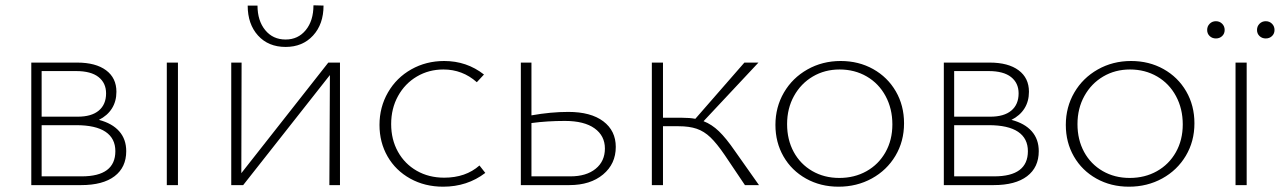

<svg xmlns="http://www.w3.org/2000/svg" viewBox="-20 -698 4826 724"><path d="M456 -128Q456 -67 412 -33.5Q368 0 286 0H98V-462H271Q341 -462 380 -433Q419 -404 419 -352Q419 -316 402 -289Q385 -262 353 -246Q403 -233 429.5 -203Q456 -173 456 -128ZM137 -430V-258H273Q325 -258 352.5 -281Q380 -304 380 -346Q380 -385 351.5 -407.5Q323 -430 267 -430ZM415 -128Q415 -176 378 -201Q341 -226 267 -226H137V-33H288Q415 -33 415 -128Z M609 -462H651V0H609Z M914 -677H951Q951 -620 980 -584.5Q1009 -549 1057 -549Q1104 -549 1133 -584.5Q1162 -620 1162 -678L1200 -677Q1200 -607 1160.5 -564Q1121 -521 1057 -521Q992 -521 953 -564Q914 -607 914 -677ZM1262 0H1222L1224 -415L897 0H852V-462H891L890 -45L1218 -462H1262Z M1411 -227Q1411 -294 1443 -349.5Q1475 -405 1531 -436.5Q1587 -468 1655 -468Q1740 -468 1805 -417L1778 -388Q1724 -436 1652 -436Q1597 -436 1552 -409.5Q1507 -383 1481 -336Q1455 -289 1455 -230Q1455 -172 1480.5 -126Q1506 -80 1551.5 -54Q1597 -28 1655 -28Q1736 -28 1788 -74L1810 -46Q1742 6 1651 6Q1582 6 1527 -24.5Q1472 -55 1441.5 -108Q1411 -161 1411 -227Z M2302 -144Q2302 -80 2254 -40Q2206 0 2127 0H1944V-462H1984V-263Q2057 -276 2123 -276Q2208 -276 2255 -240.5Q2302 -205 2302 -144ZM2261 -138Q2261 -186 2222 -214Q2183 -242 2110 -242Q2043 -242 1984 -234V-33H2131Q2191 -33 2226 -61.5Q2261 -90 2261 -138Z M2842 0H2789L2713 -113Q2683 -157 2659 -180Q2635 -203 2607 -212.5Q2579 -222 2539 -222H2480V0H2438V-462H2480V-254H2551Q2581 -254 2602 -250L2787 -462H2840L2633 -241Q2664 -229 2691 -203Q2718 -177 2751 -129Z M2904 -227Q2904 -294 2936 -349Q2968 -404 3024.5 -436Q3081 -468 3150 -468Q3218 -468 3272.5 -437.5Q3327 -407 3358 -353.5Q3389 -300 3389 -233Q3389 -165 3356.5 -110.5Q3324 -56 3267.5 -25Q3211 6 3142 6Q3074 6 3019.5 -24.5Q2965 -55 2934.5 -108Q2904 -161 2904 -227ZM3345 -229Q3345 -288 3319.5 -335.5Q3294 -383 3248.5 -409.5Q3203 -436 3146 -436Q3090 -436 3045 -409.5Q3000 -383 2974 -336Q2948 -289 2948 -230Q2948 -171 2973 -125Q2998 -79 3043 -53Q3088 -27 3145 -27Q3202 -27 3247.5 -52.5Q3293 -78 3319 -124Q3345 -170 3345 -229Z M3897 -128Q3897 -67 3853 -33.5Q3809 0 3727 0H3539V-462H3712Q3782 -462 3821 -433Q3860 -404 3860 -352Q3860 -316 3843 -289Q3826 -262 3794 -246Q3844 -233 3870.5 -203Q3897 -173 3897 -128ZM3578 -430V-258H3714Q3766 -258 3793.5 -281Q3821 -304 3821 -346Q3821 -385 3792.5 -407.5Q3764 -430 3708 -430ZM3856 -128Q3856 -176 3819 -201Q3782 -226 3708 -226H3578V-33H3729Q3856 -33 3856 -128Z M3999 -227Q3999 -294 4031 -349Q4063 -404 4119.5 -436Q4176 -468 4245 -468Q4313 -468 4367.5 -437.5Q4422 -407 4453 -353.5Q4484 -300 4484 -233Q4484 -165 4451.5 -110.5Q4419 -56 4362.5 -25Q4306 6 4237 6Q4169 6 4114.5 -24.5Q4060 -55 4029.5 -108Q3999 -161 3999 -227ZM4440 -229Q4440 -288 4414.5 -335.5Q4389 -383 4343.5 -409.5Q4298 -436 4241 -436Q4185 -436 4140 -409.5Q4095 -383 4069 -336Q4043 -289 4043 -230Q4043 -171 4068 -125Q4093 -79 4138 -53Q4183 -27 4240 -27Q4297 -27 4342.5 -52.5Q4388 -78 4414 -124Q4440 -170 4440 -229Z M4532 -585Q4532 -599 4541.5 -608.5Q4551 -618 4565 -618Q4579 -618 4588.5 -608.5Q4598 -599 4598 -585Q4598 -571 4588.5 -562Q4579 -553 4565 -553Q4551 -553 4541.5 -562Q4532 -571 4532 -585ZM4720 -585Q4720 -599 4729.5 -608.5Q4739 -618 4753 -618Q4767 -618 4776.5 -608.5Q4786 -599 4786 -585Q4786 -571 4776.5 -562Q4767 -553 4753 -553Q4739 -553 4729.5 -562Q4720 -571 4720 -585ZM4639 -462H4681V0H4639Z"/></svg>

Font: Ysabeau SC Light
Style: Regular
Weight: 300
Designer: Christian Thalmann (Catharsis Fonts)
Version: Version 0.003